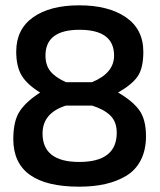

<svg xmlns="http://www.w3.org/2000/svg" viewBox="-20 -691 600 722"><path d="M519 -496Q519 -436 498.5 -405Q478 -374 424 -343Q478 -312 503.5 -277Q529 -242 529 -179Q529 -127 509.5 -89Q490 -51 455 -30Q420 -9 376 1Q332 11 278 11Q30 11 30 -168Q30 -236 54 -272.5Q78 -309 131 -343Q82 -373 61.5 -407Q41 -441 41 -497Q41 -581 104.5 -626Q168 -671 278 -671Q388 -671 453.5 -626Q519 -581 519 -496ZM278 -82Q419 -82 419 -192Q419 -233 395 -256.5Q371 -280 326 -294H228Q140 -266 140 -189Q140 -82 278 -82ZM279 -579Q151 -579 151 -482Q151 -446 169.5 -423Q188 -400 228 -382H326Q409 -416 409 -482Q409 -579 279 -579Z"/></svg>

Font: TitilliumText
Style: Medium
Weight: 500
Designer: Accademia di Belle Arti di Urbino and others
Foundry: Accademia di Belle Arti di Urbino and others.
Version: Version 60.001